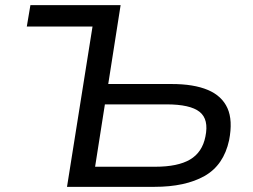

<svg xmlns="http://www.w3.org/2000/svg" viewBox="-20 -725 983 745"><path d="M240 0 339 -622H84L98 -705H448L400 -399H646Q732 -399 786.5 -376Q841 -353 862.5 -305.5Q884 -258 869 -181Q848 -84 773.5 -42Q699 0 579 0ZM349 -78H582Q670 -78 717.5 -106Q765 -134 777 -195Q791 -262 754.5 -291Q718 -320 626 -320H387Z"/></svg>

Font: Nunito Sans 7pt SemiExpanded
Style: Italic
Weight: 400
Width: 6
Italic angle: -9°
Designer: Vernon Adams
Foundry: Vernon Adams
Version: Version 3.101;gftools[0.9.27]